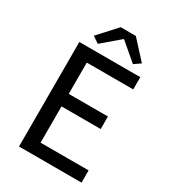

<svg xmlns="http://www.w3.org/2000/svg" viewBox="-207 -969 958 1075"><g transform="rotate(30 272.5 -431.5)"><path d="M90.8 0V-675.8H484.9V-596.7H184.6V-394.5H438V-313.5H184.6V-79.1H495.1V0ZM185.1 -718.3 143.6 -747.1 250 -863.3H347.7L454.1 -747.1L412.6 -718.3L300.8 -813.5H296.9Z"/></g></svg>

Font: Akatab Medium
Style: Regular
Weight: 500
Designer: SIL Global
Foundry: SIL Global
Version: Version 4.100